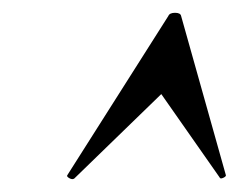

<svg xmlns="http://www.w3.org/2000/svg" viewBox="-20 -654 393 300"><path d="M96 -375Q93 -373 88.5 -375.5Q84 -378 85 -380L243 -629Q245 -634 253.5 -634Q262 -634 263 -629L333 -380Q333 -378 328.5 -376Q324 -374 323 -377L232 -507Z"/></svg>

Font: Cormorant SemiBold
Style: Italic
Weight: 600
Italic angle: -10°
Designer: Christian Thalmann (Catharsis Fonts)
Foundry: Catharsis Fonts
Version: Version 4.000